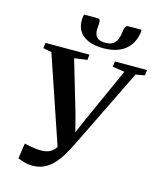

<svg xmlns="http://www.w3.org/2000/svg" viewBox="-140 -1076 997 1191"><g transform="rotate(15 358.0 -481.0)"><path d="M179.5 14Q154.5 14 128.8 6.5Q103 -1 87.5 -8L102 -106.5Q118.5 -102.5 137 -99Q155.5 -95.5 172.8 -93.5Q190 -91.5 203 -91Q221 -91 238 -93.5Q255 -96 271.2 -105.8Q287.5 -115.5 303 -137Q318.5 -158.5 334 -197.5L313.5 -110.5L114.5 -697L60 -708L64.5 -743H346.5L343.5 -708.5L260.5 -697L360 -359L398.5 -209L363 -200.5L428 -351L583.5 -696.5L506 -708L510 -743H716.5L712 -708L654.5 -697.5L410 -197Q387 -149.5 363.8 -110.8Q340.5 -72 314 -44Q287.5 -16 254.8 -1Q222 14 179.5 14ZM337 -974.5Q349 -974.5 352.2 -966.5Q355.5 -958.5 354.5 -945Q354.5 -936 353.2 -925Q352 -914 352 -905.5Q351 -873.5 367.5 -856.5Q384 -839.5 421 -839.5Q453 -839.5 471 -851.8Q489 -864 497.2 -885.5Q505.5 -907 508.5 -935Q510 -952.5 515.5 -964Q521 -975.5 534 -975.5H619Q619.5 -971 619.2 -966Q619 -961 618 -955Q610.5 -906.5 585.2 -872.8Q560 -839 518 -821.2Q476 -803.5 418.5 -803.5Q363.5 -803.5 324 -819.5Q284.5 -835.5 264.2 -866Q244 -896.5 245.5 -940.5Q245.5 -949.5 246.5 -958Q247.5 -966.5 250 -974.5Z"/></g></svg>

Font: Merriweather 72pt SemiBold
Style: Italic
Weight: 600
Italic angle: -7.8°
Version: Version 2.101